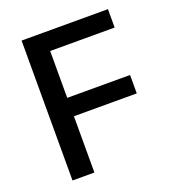

<svg xmlns="http://www.w3.org/2000/svg" viewBox="-120 -732 743 824"><g transform="rotate(-20 252.0 -319.5)"><path d="M71 0V-639H171V0ZM128 -257V-341H458V-257ZM100 -555V-639H465.5V-555Z"/></g></svg>

Font: Anek Bangla Medium Medium
Style: Regular
Weight: 500
Version: Version 1.003